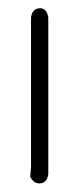

<svg xmlns="http://www.w3.org/2000/svg" viewBox="-20 -460 186 456"><path d="M75.2 -440.4Q90.8 -440.4 94.7 -418.9V-45.9Q91.3 -24.4 73.2 -24.4Q60.1 -24.4 51.8 -40L53.7 -63.5V-418.9Q57.1 -440.4 75.2 -440.4Z"/></svg>

Font: CEF Fonts CJK
Style: Regular
Weight: 400
Designer: PartyBoss (派对大魔王)
Version: Release 2.25